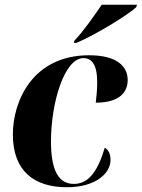

<svg xmlns="http://www.w3.org/2000/svg" viewBox="-20 -776 595 806"><path d="M292 -605 290 -596H301C382 -630 520 -715 552 -746L555 -756H407C377 -712 329 -643 292 -605ZM261 10C382 10 444 -49 444 -104C444 -134 432 -149 420 -156C389 -53 350 -4 290 -4C229 -4 194 -55 194 -182C194 -347 251 -532 330 -532C364 -532 388 -507 388 -431C388 -398 385 -371 382 -345C483 -345 516 -390 516 -440C516 -498 470 -544 354 -544C116 -544 34 -350 34 -212C34 -56 125 10 261 10Z"/></svg>

Font: Noto Serif Display SemiCondensed ExtraBold
Style: Italic
Weight: 800
Width: 4
Italic angle: -12°
Designer: Monotype Design Team
Foundry: Monotype Imaging Inc.
Version: Version 2.009